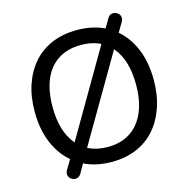

<svg xmlns="http://www.w3.org/2000/svg" viewBox="-114 -861 1000 1017"><g transform="rotate(-15 385.5 -352.0)"><path d="M386 9Q286 9 213 -35.5Q140 -80 99.5 -161.5Q59 -243 59 -353Q59 -436 82 -502.5Q105 -569 147.5 -616.5Q190 -664 250.5 -689Q311 -714 386 -714Q486 -714 559 -670Q632 -626 672 -545Q712 -464 712 -354Q712 -271 689 -204Q666 -137 623.5 -89Q581 -41 521 -16Q461 9 386 9ZM386 -73Q458 -73 509 -106Q560 -139 587.5 -202Q615 -265 615 -353Q615 -486 555.5 -559Q496 -632 386 -632Q314 -632 262.5 -599.5Q211 -567 184 -504.5Q157 -442 157 -353Q157 -221 217 -147Q277 -73 386 -73ZM207 27Q199 39 188.5 43Q178 47 167 44Q156 41 148 33Q140 25 138.5 13Q137 1 145 -12L187 -83L213 -128L501 -622L522 -659L565 -732Q572 -744 582.5 -748Q593 -752 604.5 -749Q616 -746 624 -738Q632 -730 633.5 -718.5Q635 -707 627 -693L585 -622L558 -577L270 -84L249 -47Z"/></g></svg>

Font: Nunito Medium
Style: Regular
Weight: 500
Designer: Vernon Adams
Foundry: Vernon Adams
Version: Version 3.602